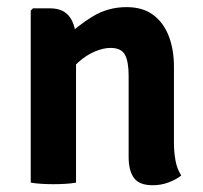

<svg xmlns="http://www.w3.org/2000/svg" viewBox="-20 -526 586 553"><path d="M124.5 -502Q163 -502 181 -476.8Q199 -451.5 199 -408V0Q185.5 2.5 168.2 3.5Q151 4.5 134 4.5Q117.5 4.5 100.2 3.5Q83 2.5 68.5 0V-495.5L75 -502ZM481 -115.5Q481 -88 485.5 -63.5Q490 -39 502 -20.5Q487.5 -9 466 -0.8Q444.5 7.5 420 7.5Q381 7.5 365.8 -13.5Q350.5 -34.5 350.5 -74V-307.5Q350.5 -349 339.8 -368.5Q329 -388 298.5 -388Q278 -388 253.5 -377.8Q229 -367.5 206 -347.2Q183 -327 167 -296V-415Q201.5 -451 246.2 -478.2Q291 -505.5 344.5 -505.5Q391 -505.5 421 -483.2Q451 -461 466 -422.2Q481 -383.5 481 -334Z"/></svg>

Font: Signika Light SemiBold
Style: Regular
Weight: 600
Version: Version 2.003;gftools[0.9.32]